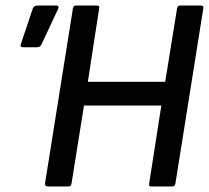

<svg xmlns="http://www.w3.org/2000/svg" viewBox="-20 -675 758 695"><path d="M153 0Q142 0 143 -11L244 -645Q246 -655 255 -655H331Q341 -655 339 -645L298 -379H578L621 -645Q623 -655 632 -655H707Q718 -655 716 -645L615 -11Q613 0 604 0H529Q517 0 520 -11L564 -293H284L239 -11Q237 0 229 0ZM63 -504Q51 -504 56 -517L99 -645Q104 -655 116 -655H184Q190 -655 191.5 -651Q193 -647 190 -642L130 -514Q127 -508 123 -506Q119 -504 113 -504Z"/></svg>

Font: Sofia Sans Semi Condensed SemiBold
Style: Italic
Weight: 600
Italic angle: -9°
Version: Version 4.100